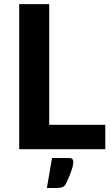

<svg xmlns="http://www.w3.org/2000/svg" viewBox="-20 -746 562 960"><path d="M506.5 -122V0H76V-725.5H226V-122ZM324.5 44Q339.5 44 343 50.8Q346.5 57.5 346.5 63.5Q346.5 68 345.5 75.8Q344.5 83.5 340.8 96Q337 108.5 330 126.8Q323 145 311 170Q303.5 185.5 292.2 189.8Q281 194 263.5 194H214.5L240 44Z"/></svg>

Font: Lato 2
Style: Regular
Weight: 800
Designer: Lukasz Dziedzic with Adam Twardoch and Botio Nikoltchev
Foundry: tyPoland Lukasz Dziedzic
Version: Version 2.015; 2015-08-06; http://www.latofonts.com/